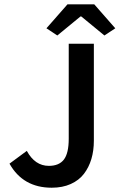

<svg xmlns="http://www.w3.org/2000/svg" viewBox="-20 -856 553 888"><path d="M219.2 12.2Q86.4 12.2 23.9 -99.1L104 -158.2Q141.6 -88.9 206.1 -88.9Q252.9 -88.9 275.4 -117.9Q297.9 -147 297.9 -214.8V-653.8H414.1V-205.1Q414.1 -159.2 402.6 -120.6Q391.1 -82 368.2 -52Q345.2 -22 307.1 -4.9Q269 12.2 219.2 12.2ZM194.8 -725.1 292 -835.9H416L513.2 -725.1L462.9 -691.9L356 -779.8H352.1L245.1 -691.9Z"/></svg>

Font: Toshiba Sans Medium
Style: Regular
Weight: 500
Designer: Paul D. Hunt
Foundry: Toshiba Corporation
Version: Version 2.020;PS 2.0;hotconv 1.0.86;makeotf.lib2.5.63406